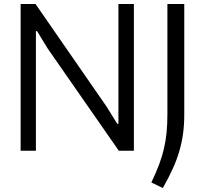

<svg xmlns="http://www.w3.org/2000/svg" viewBox="-20 -760 1030 968"><path d="M743 160Q767 110 782.5 68.5Q798 27 807 -12.5Q816 -52 820 -93.5Q824 -135 824 -186V-740H909V-180Q909 -131 903 -87Q897 -43 884.5 0.5Q872 44 851.5 89.5Q831 135 801 188ZM84 -740H159L517 -223L571 -136H577V-740H655V0H579L220 -516L167 -603H161V0H84Z"/></svg>

Font: Encode Sans Narrow
Style: Regular
Weight: 400
Designer: Pablo Impallari, Andres Torresi
Foundry: Pablo Impallari, Andres Torresi
Version: Version 1.000; ttfautohint (v1.00) -l 8 -r 50 -G 200 -x 14 -